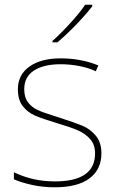

<svg xmlns="http://www.w3.org/2000/svg" viewBox="-20 -786 498 816"><path d="M213 10Q162 10 116.5 0Q71 -10 39 -24V-54Q119 -15 213 -15Q384 -15 384 -134Q384 -171 363.5 -194.5Q343 -218 311 -232Q279 -246 224 -262Q161 -281 129.5 -294.5Q98 -308 77 -334.5Q56 -361 56 -407Q56 -468 105 -503Q154 -538 238 -538Q324 -538 398 -508L387 -483Q359 -497 318.5 -505Q278 -513 238 -513Q165 -513 124 -486Q83 -459 83 -407Q83 -372 99 -351Q115 -330 140 -318.5Q165 -307 211 -293Q216 -292 221 -290Q226 -288 233 -286Q298 -265 330.5 -251.5Q363 -238 387 -209.5Q411 -181 411 -134Q411 -66 360.5 -28Q310 10 213 10ZM372 -759Q344 -723 303 -680.5Q262 -638 224 -606H203V-612Q238 -643 279.5 -688.5Q321 -734 342 -766H372Z"/></svg>

Font: Noto Sans UI Thin
Style: Regular
Weight: 250
Designer: Monotype Design Team
Foundry: Monotype Imaging Inc.
Version: Version 1.001